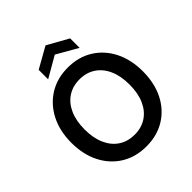

<svg xmlns="http://www.w3.org/2000/svg" viewBox="-246 -1075 1247 1247"><g transform="rotate(-45 377.5 -452.0)"><path d="M378 12Q280 12 206 -33.5Q132 -79 90.5 -160.5Q49 -242 49 -350Q49 -457 90.5 -538.5Q132 -620 206 -666Q280 -712 378 -712Q476 -712 550 -666Q624 -620 665 -538.5Q706 -457 706 -350Q706 -242 665 -160.5Q624 -79 550 -33.5Q476 12 378 12ZM378 -96Q440 -96 486.5 -126.5Q533 -157 558.5 -214Q584 -271 584 -350Q584 -429 558.5 -486Q533 -543 486.5 -573.5Q440 -604 378 -604Q315 -604 268.5 -573.5Q222 -543 196.5 -486Q171 -429 171 -350Q171 -271 196.5 -214Q222 -157 268.5 -126.5Q315 -96 378 -96ZM234 -748V-835L378 -916L523 -835V-748L378 -831Z"/></g></svg>

Font: DM Sans 9pt
Style: Semibold
Weight: 600
Designer: Colophon Foundry, Jonny Pinhorn
Foundry: Colophon Foundry
Version: Version 4.004;gftools[0.9.30]